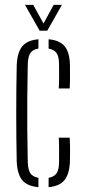

<svg xmlns="http://www.w3.org/2000/svg" viewBox="-20 -767 349 792"><path d="M49 -101.5Q47 -194.5 47 -299.2Q47 -404 49 -497.5Q51 -550 71.5 -575.5Q92 -601 138.5 -605V-566.5Q115.5 -563 105.5 -548.5Q95.5 -534 94.5 -502Q93 -425 92.5 -362.5Q92 -300 92.5 -237.8Q93 -175.5 94.5 -98.5Q95.5 -66.5 105.5 -52Q115.5 -37.5 138.5 -33.5V5Q92 1 71.5 -24.2Q51 -49.5 49 -101.5ZM222.5 -402Q224 -430 223.8 -456Q223.5 -482 223.5 -502Q223.5 -534 213.2 -548.2Q203 -562.5 180.5 -566.5V-605Q226.5 -601 247 -575.8Q267.5 -550.5 268.5 -498.5Q268.5 -478.5 268.8 -453.8Q269 -429 267.5 -402ZM180.5 5V-33.5Q203 -37.5 213.2 -52Q223.5 -66.5 223.5 -98.5Q223.5 -119 223.8 -144Q224 -169 222.5 -199H267.5Q269 -172.5 269 -147.2Q269 -122 268.5 -101.5Q266.5 -49.5 246.2 -24.2Q226 1 180.5 5ZM143.5 -640.5 83 -747H117L159.5 -670L201.5 -747H235.5L175 -640.5Z"/></svg>

Font: Big Shoulders Stencil Display Light
Style: Regular
Weight: 300
Designer: Patric King
Foundry: XO Type Co
Version: Version 1.000